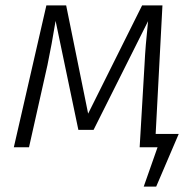

<svg xmlns="http://www.w3.org/2000/svg" viewBox="-20 -543 717 708"><path d="M639 -49 556 145H510L561 0H495L513 -306Q516 -371 526 -465L325 -64H269L185 -466Q171 -380 155 -303L87 0H31L151 -523H224L305 -124L504 -523H579L554 -49Z"/></svg>

Font: Fira Sans Light
Style: Italic
Weight: 300
Italic angle: -8°
Designer: bBox Type GmbH & Carrois Corporate GbR & Edenspiekermann AG
Foundry: bBox Type GmbH & Carrois Corporate GbR & Edenspiekermann AG
Version: Version 4.301